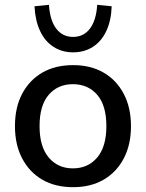

<svg xmlns="http://www.w3.org/2000/svg" viewBox="-20 -767 605 796"><path d="M283 9Q209 9 155.5 -22Q102 -53 72 -110Q42 -167 42 -244Q42 -322 72 -378.5Q102 -435 155.5 -466Q209 -497 283 -497Q356 -497 409.5 -466Q463 -435 493 -378Q523 -321 523 -244Q523 -167 493 -110Q463 -53 409.5 -22Q356 9 283 9ZM282 -69Q345 -69 383 -114Q421 -159 421 -244Q421 -330 383 -374Q345 -418 282 -418Q220 -418 182 -374Q144 -330 144 -244Q144 -159 182 -114Q220 -69 282 -69ZM283 -550Q237 -550 201.5 -573Q166 -596 146 -639Q126 -682 123 -741L183 -747Q187 -683 213 -648.5Q239 -614 283 -614Q327 -614 353 -648.5Q379 -683 383 -747L443 -741Q441 -682 421 -639Q401 -596 365.5 -573Q330 -550 283 -550Z"/></svg>

Font: Nunito Sans 12pt ExtraLight SemiBold
Style: Regular
Weight: 600
Version: Version 3.101;gftools[0.9.27]